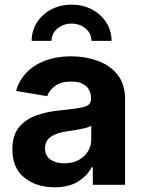

<svg xmlns="http://www.w3.org/2000/svg" viewBox="-20 -795 621 826"><path d="M214.8 10.7Q136.7 10.7 85 -30.5Q33.2 -71.8 33.2 -152.8Q33.2 -213.9 62.5 -248.5Q91.8 -283.2 138.7 -299.3Q185.5 -315.4 239.3 -320.3Q309.6 -327.1 340.6 -334.7Q371.6 -342.3 371.6 -369.1V-371.6Q371.6 -406.2 349.4 -425.3Q327.1 -444.3 286.1 -444.3Q243.7 -444.3 217.8 -426Q191.9 -407.7 183.1 -381.3L48.8 -403.8Q69.8 -474.6 132.6 -513.7Q195.3 -552.7 286.6 -552.7Q345.2 -552.7 398.2 -534.2Q451.2 -515.6 484.6 -474.9Q518.1 -434.1 518.1 -367.7V0H379.4V-75.7H374.5Q354.5 -37.6 314.9 -13.4Q275.4 10.7 214.8 10.7ZM256.3 -92.3Q307.6 -92.3 340.1 -122.1Q372.6 -151.9 372.6 -195.3V-254.4Q363.8 -248 344 -243.4Q324.2 -238.8 302.2 -235.1Q280.3 -231.4 264.2 -229.5Q223.6 -223.6 198.7 -206.5Q173.8 -189.5 173.8 -156.7Q173.8 -125 197 -108.6Q220.2 -92.3 256.3 -92.3ZM288.1 -774.9Q336.9 -774.9 376 -754.2Q415 -733.4 437.5 -698Q460 -662.6 460 -619.1H373.5Q373.5 -650.9 348.4 -672.1Q323.2 -693.4 288.1 -693.4Q252.4 -693.4 227.1 -672.1Q201.7 -650.9 201.7 -619.1H116.2Q116.2 -662.6 138.7 -698Q161.1 -733.4 200 -754.2Q238.8 -774.9 288.1 -774.9Z"/></svg>

Font: Inter-Bold
Style: Bold
Weight: 700
Designer: Rasmus Andersson
Foundry: rsms
Version: Version 4.000;git-a52131595